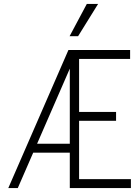

<svg xmlns="http://www.w3.org/2000/svg" viewBox="-20 -951 690 971"><path d="M22 0 326 -698H374L70 0ZM133 -179V-224H373V-179ZM333 0V-698H638V-653H380V-385H567V-340H380V-45H642V0ZM332 -768 419 -931H476L375 -768Z"/></svg>

Font: Azeret Mono Thin
Style: Regular
Weight: 100
Designer: Martin Vácha
Foundry: Displaay
Version: Version 1.002